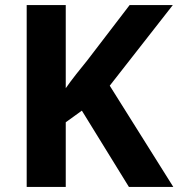

<svg xmlns="http://www.w3.org/2000/svg" viewBox="-20 -734 700 754"><path d="M660.5 0H486.2L301.5 -299.5L238.2 -253.8V0H84.8V-714H238.2V-387.6Q257.3 -414.9 279.1 -442.5Q301 -470.1 322.2 -496.2L489 -714H658.6L411 -397.5Z"/></svg>

Font: Noto Sans Meetei Mayek
Style: Regular
Weight: 400
Designer: Monotype Design Team and Neelakash Kshetrimayum
Foundry: Monotype Imaging Inc.
Version: Version 2.002